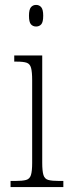

<svg xmlns="http://www.w3.org/2000/svg" viewBox="-20 -762 286 782"><path d="M127 -654Q114 -654 106 -663Q98 -672 98 -698Q98 -723 106 -732.5Q114 -742 127 -742Q140 -742 148 -732.5Q156 -723 156 -698Q156 -672 148 -663Q140 -654 127 -654ZM23 0V-25H42Q71 -25 86 -29Q101 -33 106 -49Q111 -65 111 -98V-435Q111 -469 106.5 -485.5Q102 -502 88.5 -506.5Q75 -511 48 -511H38V-536H152V-99Q152 -65 157 -49Q162 -33 177 -29Q192 -25 221 -25H238V0Z"/></svg>

Font: Noto Serif Myanmar Condensed ExtraLight
Style: Regular
Weight: 200
Width: 3
Designer: Ben Mitchell and the Monotype Design Team
Foundry: Monotype Imaging Inc.
Version: Version 2.106; ttfautohint (v1.8.4.7-5d5b)